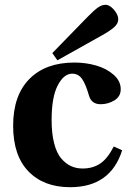

<svg xmlns="http://www.w3.org/2000/svg" viewBox="-20 -760 534 792"><path d="M34.2 -241.2Q34.2 -367.2 102.1 -435.1Q168.9 -502 287.1 -502Q334 -502 376.7 -489.7Q419.4 -477.5 448.7 -451.7Q478 -425.8 478 -392.1Q478 -361.8 451.9 -345.9Q425.8 -330.1 395 -330.1Q357.4 -330.1 347.2 -365.2Q333.5 -413.1 318.4 -434.6Q303.2 -456.1 277.8 -456.1Q243.2 -456.1 218 -407.5Q192.9 -358.9 192.9 -265.1Q192.9 -209 203.4 -168.5Q213.9 -127.9 232.7 -106.2Q251.5 -84.5 273.2 -74.7Q294.9 -64.9 320.8 -64.9Q363.3 -64.9 393.8 -85.7Q424.3 -106.4 449.2 -155.8L483.9 -140.1Q436 12.2 269 12.2Q160.6 12.2 97.4 -53Q34.2 -118.2 34.2 -241.2ZM195.8 -541 340.8 -689.9Q369.1 -718.8 384.8 -729.5Q400.4 -740.2 415 -740.2Q432.6 -740.2 450.2 -719.7Q467.8 -699.2 467.8 -680.2Q467.8 -662.6 450.2 -647.2Q432.6 -631.8 399.9 -613.8L216.8 -511.2Z"/></svg>

Font: Linguistics Pro
Style: Bold
Weight: 700
Designer: Stefan Peev, Context Ltd
Foundry: Stefan Peev, Context Ltd
Version: Version 001.000